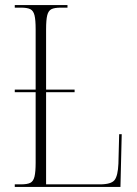

<svg xmlns="http://www.w3.org/2000/svg" viewBox="-20 -734 538 754"><path d="M38 0V-10H62Q87 -10 99 -16Q111 -22 115.5 -40.5Q120 -59 120 -95V-372H38V-382H120V-619Q120 -656 115.5 -674Q111 -692 99 -698Q87 -704 62 -704H38V-714H245V-704H219Q194 -704 182 -698Q170 -692 165.5 -674Q161 -656 161 -619V-382H273V-372H161V-10H372Q417 -10 430 -27Q443 -44 445 -91L448 -207H458L453 0Z"/></svg>

Font: Noto Serif Display Condensed ExtraLight
Style: Regular
Weight: 200
Width: 3
Designer: Monotype Design Team
Foundry: Monotype Imaging Inc.
Version: Version 2.009